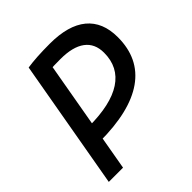

<svg xmlns="http://www.w3.org/2000/svg" viewBox="-191 -836 968 968"><g transform="rotate(-45 293.0 -351.5)"><path d="M32.7 0 154.8 -693.4H256.3L134.3 0ZM88.4 -175.8 104.5 -268.6H159.2Q315.4 -268.6 396 -321.5Q476.6 -374.5 476.6 -477.5Q476.6 -543 431.4 -576.7Q386.2 -610.4 298.8 -610.4Q201.2 -610.4 138.7 -600.6L154.8 -693.4Q217.3 -703.1 314.9 -703.1Q446.3 -703.1 513.7 -647.5Q581.1 -591.8 581.1 -483.9Q581.1 -332 470.2 -253.9Q359.4 -175.8 143.1 -175.8Z"/></g></svg>

Font: Cascadia Mono NF
Style: Italic
Weight: 400
Italic angle: -10°
Monospace: yes
Designer: Aaron Bell
Foundry: Saja Typeworks
Version: Version 2404.023